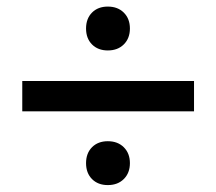

<svg xmlns="http://www.w3.org/2000/svg" viewBox="-20 -560 640 569"><path d="M46 -320H555V-230H46ZM235 -76.5Q235 -106 252.8 -123.8Q270.5 -141.5 299.5 -141.5Q329 -141.5 347 -123.5Q365 -105.5 365 -76.5Q365 -47.5 347 -29.5Q329 -11.5 299.5 -11.5Q270.5 -11.5 252.8 -29.2Q235 -47 235 -76.5ZM235 -475.5Q235 -505 252.8 -522.8Q270.5 -540.5 299.5 -540.5Q329 -540.5 347 -522.5Q365 -504.5 365 -475.5Q365 -446.5 347 -428.5Q329 -410.5 299.5 -410.5Q270.5 -410.5 252.8 -428.2Q235 -446 235 -475.5Z"/></svg>

Font: JuliaMono Light
Style: Regular
Weight: 300
Monospace: yes
Designer: cormullion
Foundry: corm
Version: Version 0.054; ttfautohint (v1.8.4)